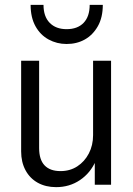

<svg xmlns="http://www.w3.org/2000/svg" viewBox="-20 -760 549 790"><path d="M211 10Q168 10 135.5 -8Q103 -26 85 -59.5Q67 -93 67 -137V-510H141V-151Q141 -103 163.5 -79.5Q186 -56 229 -56Q268 -56 298 -75.5Q328 -95 345.5 -128.5Q363 -162 363 -204L374 -98Q352 -48 309 -19Q266 10 211 10ZM370 0V-105H363V-510H437V0ZM254 -579Q214 -579 180 -597.5Q146 -616 126 -652Q106 -688 106 -740H159Q159 -692 184.5 -666Q210 -640 254 -640Q299 -640 324 -666Q349 -692 349 -740H403Q403 -688 382.5 -652Q362 -616 329 -597.5Q296 -579 254 -579Z"/></svg>

Font: Instrument Sans SemiCondensed
Style: Regular
Weight: 400
Width: 4
Designer: Rodrigo Fuenzalida
Foundry: fragTYPE
Version: Version 1.000;gftools[0.9.28]